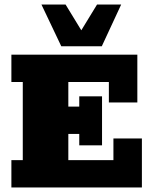

<svg xmlns="http://www.w3.org/2000/svg" viewBox="-20 -823 659 843"><path d="M30 0V-120H80V-463H30V-583H583V-373H458V-463H280V-355H328V-400H428V-185H328V-235H280V-120H478V-215H603V0ZM249 -620 162 -803H268L337 -690L406 -803H512L427 -620Z"/></svg>

Font: Rokkitt SemiBold Black
Style: Regular
Weight: 900
Version: Version 3.103